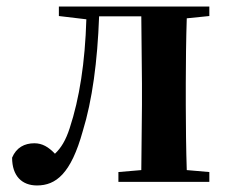

<svg xmlns="http://www.w3.org/2000/svg" viewBox="-20 -556 701 587"><path d="M411 0H620V-30L551 -36C549 -94 548 -179 548 -235V-301C548 -357 549 -442 551 -500L620 -507V-536H160V-507L244 -497C240 -365 223 -255 193 -164C181 -127 167 -104 148 -86C128 -107 109 -118 85 -118C55 -118 30 -105 17 -74C17 -18 47 11 93 11C151 11 197 -25 233 -155C262 -249 278 -368 283 -506H412L414 -301V-235L412 -36L342 -30V0Z"/></svg>

Font: Noto Serif SC
Style: Bold
Weight: 700
Designer: Ryoko NISHIZUKA 西塚涼子 (kana & ideographs); Frank Grießhammer (Latin, Greek & Cyrillic); Wenlong ZHANG 张文龙 (bopomofo); San
Foundry: Adobe
Version: Version 2.001;hotconv 1.1.0;makeotfexe 2.6.0